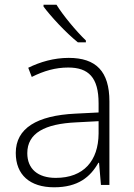

<svg xmlns="http://www.w3.org/2000/svg" viewBox="-20 -786 568 816"><path d="M220 -766H165V-758C196 -716 260 -647 311 -606H345V-614C304 -653 247 -722 220 -766ZM272 -540C209 -540 151 -523 100 -498L115 -459C167 -485 216 -499 270 -499C356 -499 399 -457 399 -347V-308L300 -303C137 -295 47 -241 47 -136C47 -43 107 10 210 10C312 10 364 -34 398 -94H401L409 0H445V-355C445 -483 388 -540 272 -540ZM305 -266 399 -271V-218C398 -103 336 -30 217 -30C141 -30 96 -68 96 -135C96 -220 170 -260 305 -266Z"/></svg>

Font: Noto Sans Syriac Extralight
Style: Regular
Weight: 200
Designer: Patrick Giasson and the Monotype Design Team
Foundry: Monotype Imaging Inc.
Version: Version 3.000